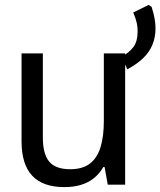

<svg xmlns="http://www.w3.org/2000/svg" viewBox="-20 -754 655 784"><path d="M243 10Q155 10 111.5 -36.5Q68 -83 68 -177V-536H155V-192Q155 -125 181 -94Q207 -63 267 -63Q317 -63 347 -86Q377 -109 390.5 -153Q404 -197 404 -259V-536H491V0H420L407 -72H402Q385 -43 361.5 -25Q338 -7 308.5 1.5Q279 10 243 10ZM476 -522Q506 -538 524 -561Q542 -584 542 -627Q542 -643 538.5 -660Q535 -677 524 -703L587 -734L599 -726Q608 -698 611.5 -677Q615 -656 615 -638Q615 -602 602.5 -571.5Q590 -541 564.5 -516.5Q539 -492 500 -471Z"/></svg>

Font: Noto Sans Mono SemiCondensed
Style: Regular
Weight: 400
Width: 4
Designer: Monotype Design Team
Foundry: Monotype Imaging Inc.
Version: Version 2.010